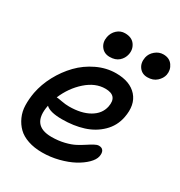

<svg xmlns="http://www.w3.org/2000/svg" viewBox="-190 -869 1009 1078"><g transform="rotate(30 315.0 -330.0)"><path d="M541 -582Q506.3 -582 487.1 -607.9Q467.8 -633.8 475.1 -671.9Q481 -699.7 504.4 -719.2Q527.8 -738.8 556.2 -738.8Q595.7 -738.8 615.5 -710.9Q635.3 -683.1 628.9 -648.9Q623.5 -623.5 600.8 -602.8Q578.1 -582 541 -582ZM300.8 -575.2Q264.6 -575.2 244.9 -601.3Q225.1 -627.4 231.9 -664.1Q237.8 -694.3 259.5 -714.1Q281.2 -733.9 310.1 -733.9Q354 -733.9 374.3 -705.8Q394.5 -677.7 387.2 -642.1Q381.3 -613.8 359.4 -594.5Q337.4 -575.2 300.8 -575.2ZM240.2 79.1Q189 79.1 148.7 65.4Q108.4 51.8 83.5 27.3Q58.6 2.9 43.5 -30.8Q28.3 -64.5 27.3 -104.2Q26.4 -144 34.2 -188Q45.9 -248.5 77.1 -306.9Q108.4 -365.2 153.1 -411.4Q197.8 -457.5 257.3 -485.8Q316.9 -514.2 379.9 -514.2Q470.2 -514.2 515.4 -463.4Q560.5 -412.6 543 -324.2Q530.8 -262.7 486.8 -220Q442.9 -177.2 381.1 -157.7Q319.3 -138.2 244.1 -138.2Q165 -138.2 138.2 -165Q109.4 -22.9 242.2 -22.9Q286.1 -22.9 324.2 -32.2Q362.3 -41.5 387.5 -54.9Q412.6 -68.4 432.9 -81.8Q453.1 -95.2 470 -104.5Q486.8 -113.8 499 -113.8Q519 -113.8 527.3 -100.3Q535.6 -86.9 530.8 -63Q525.9 -39.6 500.5 -14.4Q475.1 10.7 436.8 31.5Q398.4 52.2 346.2 65.7Q293.9 79.1 240.2 79.1ZM161.1 -230Q167.5 -230 193.4 -225.1Q219.2 -220.2 242.2 -220.2Q321.8 -220.2 373 -249.8Q424.3 -279.3 435.1 -331.1Q450.7 -409.2 370.1 -409.2Q305.7 -409.2 247.6 -357.9Q189.5 -306.6 157.2 -230Z"/></g></svg>

Font: Shantell Sans Irregular Bouncy
Style: Italic
Weight: 500
Italic angle: -11.31°
Designer: Stephen Nixon, Anya Danilova, Shantell Martin
Foundry: Arrow Type
Version: Version 1.006;[9816181b4]